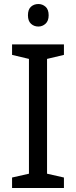

<svg xmlns="http://www.w3.org/2000/svg" viewBox="-20 -935 379 955"><path d="M298 0H40V-52L124 -71V-642L40 -662V-714H298V-662L214 -642V-71L298 -52ZM171 -915Q191 -915 206.5 -901.5Q222 -888 222 -859Q222 -831 206.5 -817Q191 -803 171 -803Q149 -803 134 -817Q119 -831 119 -859Q119 -888 134 -901.5Q149 -915 171 -915Z"/></svg>

Font: Noto Sans Balinese
Style: Regular
Weight: 400
Designer: Aditya Bayu, David Williams
Foundry: David Williams
Version: Version 2.003